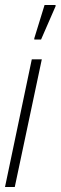

<svg xmlns="http://www.w3.org/2000/svg" viewBox="-21 -747 242 767"><path d="M-1 0 106 -510H146L38 0ZM116 -589V-594L157 -727H201V-722L143 -589Z"/></svg>

Font: Saira Ultra Condensed ExLight
Style: Italic
Weight: 200
Width: 1
Italic angle: -12°
Designer: Hector Gatti with collaboration of the Omnibus-Type team
Foundry: Omnibus-Type
Version: Version 1.001; ttfautohint (v1.8)